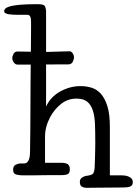

<svg xmlns="http://www.w3.org/2000/svg" viewBox="-68 -841 657 921"><path d="M266 -595Q274 -595 280.5 -585.5Q287 -576 287 -565Q287 -557 281 -544.5Q275 -532 258 -532Q238 -532 204.5 -532Q171 -532 135 -531.5Q99 -531 67 -531Q35 -531 17 -531Q6 -531 -1.5 -541Q-9 -551 -9 -562Q-9 -572 -3 -583Q3 -594 17 -594Q24 -594 39 -593.5Q54 -593 72 -593Q90 -593 107.5 -592.5Q125 -592 138 -592Q180 -592 211 -593.5Q242 -595 266 -595ZM459 0H513Q520 0 529.5 1Q539 2 548 5.5Q557 9 563 15.5Q569 22 569 33Q569 48 558 53Q547 58 532 58Q527 58 499.5 58.5Q472 59 439.5 59Q407 59 379.5 59.5Q352 60 348 60Q335 60 325 54.5Q315 49 315 32Q315 18 324.5 11.5Q334 5 343 3Q368 0 376 -6Q384 -12 386 -36Q387 -56 387.5 -78Q388 -100 388.5 -118.5Q389 -137 389 -149.5Q389 -162 389 -163Q389 -209 387.5 -247Q386 -285 377 -312Q368 -339 350 -353.5Q332 -368 299 -368Q257 -368 225 -342.5Q193 -317 173 -280Q148 -233 148 -186V-60H228Q245 -60 256 -54Q267 -48 267 -28Q267 -11 257.5 -6Q248 -1 228 -1Q225 -1 211.5 -1Q198 -1 178 -1Q158 -1 135 -0.5Q112 0 92 0Q72 0 57 0Q42 0 39 0Q23 0 9 -4Q-5 -8 -5 -27Q-5 -45 7.5 -51Q20 -57 32 -57H48Q57 -57 62.5 -62.5Q68 -68 71 -76.5Q74 -85 75 -94Q76 -103 76 -111Q76 -119 76.5 -150Q77 -181 77.5 -225.5Q78 -270 78 -324.5Q78 -379 78.5 -435Q79 -491 79.5 -544Q80 -597 80.5 -639Q81 -681 81 -707.5Q81 -734 81 -737Q81 -770 64 -770H17Q7 -770 -4.5 -770.5Q-16 -771 -25.5 -772.5Q-35 -774 -41.5 -777.5Q-48 -781 -48 -787Q-48 -795 -41 -801Q-34 -807 -16.5 -811.5Q1 -816 32 -818.5Q63 -821 111 -821Q137 -821 144 -815Q151 -809 153 -789V-330Q175 -377 221.5 -402.5Q268 -428 318 -428Q345 -428 370.5 -420.5Q396 -413 415.5 -391.5Q435 -370 447 -332Q459 -294 459 -233Z"/></svg>

Font: Life Savers
Style: Bold
Weight: 700
Designer: Pablo Impallari, Rodrigo Fuenzalida, Brenda Gallo
Foundry: Pablo Impallari, Rodrigo Fuenzalida, Brenda Gallo
Version: Version 3.001; ttfautohint (v0.95) -l 8 -r 50 -G 200 -x 14 -